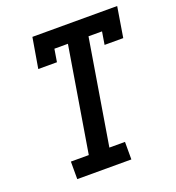

<svg xmlns="http://www.w3.org/2000/svg" viewBox="-133 -841 866 947"><g transform="rotate(-20 300.0 -367.5)"><path d="M111 0V-92H205L296 -643H225L214 -576H116L143 -735H588L562 -576H464L475 -643H404L313 -92H395V0Z"/></g></svg>

Font: Iosevka Etoile SmBdObl
Style: Regular
Weight: 600
Italic angle: -9°
Designer: Belleve Invis
Foundry: Belleve Invis
Version: Version 15.5.2; ttfautohint (v1.8.4)